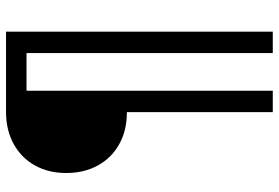

<svg xmlns="http://www.w3.org/2000/svg" viewBox="-164 -581 925 637"><g transform="rotate(-90 298.5 -262.5)"><path d="M245 180V-304Q184 -304 138.5 -329.5Q93 -355 68 -400.5Q43 -446 43 -505Q43 -564 68 -609Q93 -654 139 -679.5Q185 -705 246 -705H512V180H441V-637H316V180Z"/></g></svg>

Font: Nunito Sans Medium
Style: Regular
Weight: 500
Designer: Vernon Adams
Foundry: Vernon Adams
Version: Version 3.101; ttfautohint (v1.8.4.7-5d5b);gftools[0.9.27]